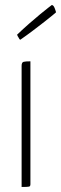

<svg xmlns="http://www.w3.org/2000/svg" viewBox="-20 -744 243 764"><path d="M101 -11Q101 -3 96 -1.5Q91 0 66 0V-482Q66 -496 74 -498Q82 -500 101 -500ZM61 -586Q59 -586 57 -589Q55 -592 53 -596Q50 -600 48 -606Q72 -629 96 -650Q120 -671 140 -687.5Q160 -704 173 -714Q186 -724 186 -724Q190 -724 193 -720Q196 -716 198 -710.5Q200 -705 201.5 -700.5Q203 -696 203 -695Q202 -694 189.5 -683.5Q177 -673 157 -657.5Q137 -642 112 -623Q87 -604 61 -586Z"/></svg>

Font: Yanone Kaffeesatz Thin
Style: Regular
Weight: 250
Designer: Yanone
Foundry: Yanone Font Production. Not for release.
Version: Version 1.002